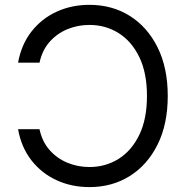

<svg xmlns="http://www.w3.org/2000/svg" viewBox="-20 -757 767 787"><path d="M346.6 9.9Q273.4 9.9 212 -18.3Q150.6 -46.5 109 -99.6Q67.5 -152.7 54 -227.3H142Q152.7 -176.8 182.9 -142.4Q213.1 -108 255.7 -90.2Q298.3 -72.4 346.6 -72.4Q412.6 -72.4 466.1 -105.8Q519.5 -139.2 551 -204.2Q582.4 -269.2 582.4 -363.6Q582.4 -458.1 551 -523.1Q519.5 -588.1 466.1 -621.4Q412.6 -654.8 346.6 -654.8Q298.3 -654.8 255.7 -637.1Q213.1 -619.3 182.9 -584.9Q152.7 -550.4 142 -500H54Q67.5 -574.6 109 -627.7Q150.6 -680.8 212 -709Q273.4 -737.2 346.6 -737.2Q439.6 -737.2 512.1 -691.8Q584.5 -646.3 626.1 -562.5Q667.6 -478.7 667.6 -363.6Q667.6 -248.6 626.1 -164.8Q584.5 -81 512.1 -35.5Q439.6 9.9 346.6 9.9Z"/></svg>

Font: Linik Sans
Style: Regular
Weight: 400
Designer: Rasmus Andersson (font), Marc Monis (original base), Kil Hyung-jin (Pretendard portions), Cristiano Sobral (main changes
Foundry: rsms
Version: Version 3.018;May 31, 2022;FontCreator 14.0.0.2814 64-bit; t